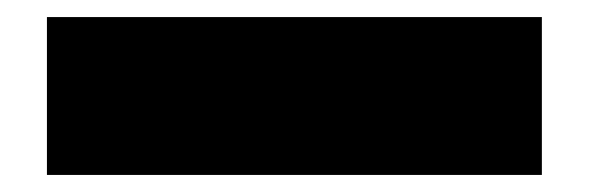

<svg xmlns="http://www.w3.org/2000/svg" viewBox="-20 -20 690 225"><path d="M35 0H615V185H35Z"/></svg>

Font: Azeret Mono Black
Style: Regular
Weight: 900
Designer: Martin Vácha
Foundry: Displaay
Version: Version 1.000; Glyphs 3.0.3, build 3074